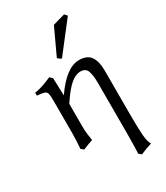

<svg xmlns="http://www.w3.org/2000/svg" viewBox="-234 -849 1001 1160"><g transform="rotate(-30 267.0 -269.0)"><path d="M458 -337Q458 -336 458 -313.5Q458 -291 458 -256Q458 -221 458 -182.5Q458 -144 458 -108.5Q458 -73 458 -49.5Q458 -26 458 -24Q458 65 462 115.5Q466 166 480 185Q460 191 439 199Q418 207 400 215L382 200Q383 187 383.5 161Q384 135 384.5 106.5Q385 78 385 60Q385 59 385 33.5Q385 8 385 -32Q385 -72 385 -117Q385 -162 385 -202Q385 -242 385 -267.5Q385 -293 385 -293Q385 -341 375 -373Q365 -405 327 -405Q309 -405 287 -394.5Q265 -384 236.5 -354Q208 -324 172 -269Q172 -269 172 -253Q172 -237 172 -214.5Q172 -192 172 -169Q172 -146 172 -130.5Q172 -115 172 -115Q172 -82 175 -59Q178 -36 182 -11Q165 -5 147.5 1Q130 7 112 15L94 0Q96 -20 97.5 -53Q99 -86 99 -107Q99 -108 99 -130.5Q99 -153 99 -187Q99 -221 99 -254Q99 -287 99 -309.5Q99 -332 99 -333Q99 -367 95.5 -382Q92 -397 77.5 -402Q63 -407 27 -410V-430Q62 -436 88.5 -445.5Q115 -455 147 -469L165 -452Q165 -452 165.5 -433.5Q166 -415 167 -391Q168 -367 168.5 -348.5Q169 -330 169 -330Q265 -469 354 -469Q410 -469 434 -435Q458 -401 458 -337ZM271 -529Q263 -531 258 -534.5Q253 -538 245 -546L330 -729Q346 -734 371.5 -741Q397 -748 415 -753L431 -735Z"/></g></svg>

Font: ChillKai
Style: Regular
Weight: 400
Designer: ChillType
Foundry: 寒蝉字型
Version: Version 2.000